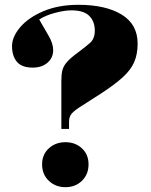

<svg xmlns="http://www.w3.org/2000/svg" viewBox="-20 -764 629 798"><path d="M235 -228V-429Q235 -455 239.5 -472.5Q244 -490 258.5 -506.5Q273 -523 303 -545Q334 -568 354 -585.5Q374 -603 374 -637Q374 -675 351 -698Q328 -721 277 -721Q248 -721 208.5 -710.5Q169 -700 143 -683Q164 -646 182.5 -614.5Q201 -583 201 -555Q201 -524 177.5 -503.5Q154 -483 116 -483Q70 -483 50 -507.5Q30 -532 30 -572Q30 -611 64 -651Q98 -691 160.5 -717.5Q223 -744 306 -744Q419 -744 485.5 -703.5Q552 -663 552 -583Q552 -539 538 -506.5Q524 -474 492 -444.5Q460 -415 404 -378Q352 -344 322 -325.5Q292 -307 279.5 -293.5Q267 -280 267 -259V-228ZM252 14Q211 14 183 -12.5Q155 -39 155 -81Q155 -122 183 -147.5Q211 -173 252 -173Q293 -173 320.5 -147.5Q348 -122 348 -81Q348 -39 320.5 -12.5Q293 14 252 14Z"/></svg>

Font: Literata 72pt Black
Style: Regular
Weight: 900
Designer: Latin by Veronika Burian and Jose Scaglione. Greek by Irene Vlachou. Cyrillic by Vera Evstafieva.
Foundry: TypeTogether
Version: Version 3.002